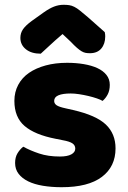

<svg xmlns="http://www.w3.org/2000/svg" viewBox="-20 -764 532 801"><path d="M462 -145Q462 -69 405 -26Q348 17 237 17Q195 17 159 11Q123 5 97.5 -7.5Q72 -20 57.5 -39Q43 -58 43 -84Q43 -108 53 -124.5Q63 -141 77 -152Q106 -136 143.5 -123.5Q181 -111 230 -111Q261 -111 277.5 -120Q294 -129 294 -144Q294 -158 282 -166Q270 -174 242 -179L212 -185Q125 -202 82.5 -238.5Q40 -275 40 -343Q40 -380 56 -410Q72 -440 101 -460Q130 -480 170.5 -491Q211 -502 260 -502Q297 -502 329.5 -496.5Q362 -491 386 -480Q410 -469 424 -451.5Q438 -434 438 -410Q438 -387 429.5 -370.5Q421 -354 408 -343Q400 -348 384 -353.5Q368 -359 349 -363.5Q330 -368 310.5 -371Q291 -374 275 -374Q242 -374 224 -366.5Q206 -359 206 -343Q206 -332 216 -325Q226 -318 254 -312L285 -305Q381 -283 421.5 -244.5Q462 -206 462 -145ZM241 -622Q207 -593 188 -575Q169 -557 150 -540Q111 -540 88 -558.5Q65 -577 65 -606Q65 -626 76 -642Q87 -658 113 -677L162 -712Q186 -729 205.5 -736.5Q225 -744 245 -744Q258 -744 268.5 -742.5Q279 -741 290 -735.5Q301 -730 314 -719.5Q327 -709 347 -692L417 -630Q418 -625 418.5 -621Q419 -617 419 -612Q419 -581 402.5 -561.5Q386 -542 355 -542Q345 -542 337 -543.5Q329 -545 320.5 -550Q312 -555 301 -564.5Q290 -574 275 -590Z"/></svg>

Font: Baloo Cyrillic
Style: Regular
Weight: 400
Designer: Ek Type, Denis Ignatov
Foundry: Ek Type
Version: Version 1.50 July 26, 2019